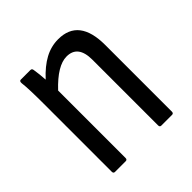

<svg xmlns="http://www.w3.org/2000/svg" viewBox="-141 -602 709 709"><g transform="rotate(-45 214.0 -247.5)"><path d="M65 0Q57 0 57 -9V-366Q57 -403 56 -431.5Q55 -460 53 -475Q52 -487 60 -487H110Q118 -487 119 -478Q121 -467 122.5 -452Q124 -437 125 -422Q159 -459 192.5 -477Q226 -495 263 -495Q371 -495 371 -357V-9Q371 0 363 0H307Q299 0 299 -9V-352Q299 -428 240 -428Q192 -428 129 -361V-9Q129 0 121 0Z"/></g></svg>

Font: Sofia Sans Cond
Style: Regular
Weight: 400
Width: 3
Designer: Botio Nikoltchev, Ani Petrova
Foundry: lettersoup
Version: Version 4.100; ttfautohint (v1.8.3)